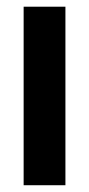

<svg xmlns="http://www.w3.org/2000/svg" viewBox="-20 -547 263 567"><path d="M49.8 0V-527.2H173.2V0Z"/></svg>

Font: Archivo SemiBold Condensed
Style: Regular
Weight: 600
Width: 3
Version: Version 2.001